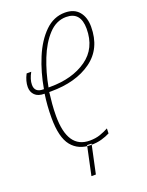

<svg xmlns="http://www.w3.org/2000/svg" viewBox="-165 -806 808 1058"><g transform="rotate(-20 239.5 -276.5)"><path d="M244 4 208 172H182L218 3ZM127 -368Q142 -451 172 -527Q202 -603 247 -651.5Q292 -700 350 -700Q435 -700 435 -601Q435 -486 351 -427Q267 -368 138 -368ZM239 10Q274 10 302 2Q330 -6 351 -17L352 -46Q330 -34 303 -24.5Q276 -15 241 -15Q112 -15 112 -206Q112 -242 115 -276.5Q118 -311 122 -343H133Q279 -343 370.5 -409Q462 -475 462 -603Q462 -658 434 -691.5Q406 -725 352 -725Q286 -725 235 -675Q184 -625 150 -543.5Q116 -462 100 -368H96Q46 -368 46 -413Q46 -444 67 -482H40Q20 -444 20 -409Q20 -380 38.5 -361.5Q57 -343 95 -343Q85 -277 85 -205Q85 -90 125.5 -40Q166 10 239 10Z"/></g></svg>

Font: Noto Sans Display Condensed Thin
Style: Italic
Weight: 250
Width: 3
Italic angle: -12°
Designer: Monotype Design Team
Foundry: Monotype Imaging Inc.
Version: Version 1.900